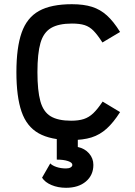

<svg xmlns="http://www.w3.org/2000/svg" viewBox="-20 -652 640 913"><path d="M318 14Q221 14 164 -18Q107 -50 82.5 -121Q58 -192 58 -309Q58 -426 83 -497Q108 -568 165.5 -600Q223 -632 322 -632Q378 -632 417.5 -619.5Q457 -607 488.5 -578.5Q520 -550 551 -500L467 -450Q444 -486 425 -505.5Q406 -525 382.5 -532.5Q359 -540 322 -540Q259 -540 223 -519Q187 -498 172.5 -448Q158 -398 158 -309Q158 -221 172 -170.5Q186 -120 221 -99Q256 -78 318 -78Q354 -78 378.5 -86Q403 -94 423.5 -113.5Q444 -133 468 -169L551 -119Q520 -70 487.5 -40.5Q455 -11 415 1.5Q375 14 318 14ZM294 241Q256 241 225 228Q194 215 180 193L219 125Q228 135 248.5 142Q269 149 294 149Q308 149 316 144Q324 139 324 132Q324 121 303.5 114Q283 107 250 107V-5H350V47Q383 54 403.5 77.5Q424 101 424 132Q424 181 388.5 211Q353 241 294 241Z"/></svg>

Font: Victor Mono
Style: Bold
Weight: 700
Monospace: yes
Designer: Rune Bjørnerås
Version: Version 1.561;gftools[0.9.30]